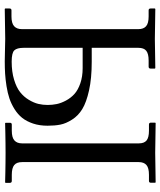

<svg xmlns="http://www.w3.org/2000/svg" viewBox="48 -736 690 827"><g transform="rotate(90 393.5 -323.0)"><path d="M678.7 -575.2V-72.8Q678.7 -49.3 691.4 -38.8Q704.1 -28.3 733.4 -28.3H759.8Q768.1 -28.3 768.1 -20V-1.5L766.1 0.5Q749 0 724.6 -0.5Q700.2 -1 680.7 -1.2Q661.1 -1.5 639.2 -1.5Q617.2 -1.5 597.4 -1.2Q577.6 -1 553.2 -0.5Q528.8 0 511.2 0.5L509.3 -1.5V-20Q509.3 -28.3 517.1 -28.3H543.5Q572.8 -28.3 585.4 -39.6Q598.1 -50.8 598.1 -72.8V-575.2Q598.1 -598.6 585.4 -608.9Q572.8 -619.1 543.5 -619.1H517.1Q508.8 -619.1 508.8 -627.4V-646L510.7 -647.9L638.2 -646L765.6 -647.9L767.6 -646V-627.4Q767.6 -619.1 759.8 -619.1H733.4Q703.6 -619.1 691.2 -608.2Q678.7 -597.2 678.7 -575.2ZM106 -573.7Q106 -595.7 93.5 -606.7Q81.1 -617.7 51.3 -617.7H24.9Q17.1 -617.7 17.1 -626V-644.5L19 -646.5Q112.3 -644.5 147.9 -644.5L273.9 -646.5L275.9 -644.5V-626Q275.9 -617.7 267.6 -617.7H241.2Q211.9 -617.7 199.2 -607.4Q186.5 -597.2 186.5 -573.7V-372.6H247.1Q317.9 -372.6 369.6 -361.1Q421.4 -349.6 450.2 -332Q479 -314.5 495.8 -287.8Q512.7 -261.2 517.3 -237.3Q522 -213.4 522 -182.6Q522 -147.9 512.7 -120.1Q503.4 -92.3 488.3 -73.2Q473.1 -54.2 450.4 -40Q427.7 -25.9 404.5 -18.1Q381.3 -10.3 351.8 -5.6Q322.3 -1 297.9 0.5Q273.4 2 244.1 2Q225.1 2 193.4 1Q161.6 0 147.9 0L19 2L17.1 0V-18.6Q17.1 -26.9 24.9 -26.9H51.3Q80.6 -26.9 93.3 -38.3Q106 -49.8 106 -71.8ZM186.5 -333.5V-79.1Q186.5 -50.8 197.3 -39.3Q208 -27.8 246.1 -27.8Q289.6 -27.8 323.5 -38.1Q357.4 -48.3 377.4 -64.2Q397.5 -80.1 410.4 -101.6Q423.3 -123 428 -142.6Q432.6 -162.1 432.6 -182.6Q432.6 -202.6 428.7 -221.7Q424.8 -240.7 413.6 -261.7Q402.3 -282.7 385.3 -298.1Q368.2 -313.5 339.4 -323.5Q310.5 -333.5 273.9 -333.5Z"/></g></svg>

Font: Libertinage
Style: l
Weight: 400
Designer: OSP
Foundry: OSP
Version: Version 1.0; 2008; OFL relea